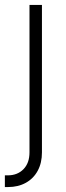

<svg xmlns="http://www.w3.org/2000/svg" viewBox="-41 -550 266 769"><path d="M127 -530.3V60.5Q127 102.5 110.1 133.8Q93.3 165 62.5 182.1Q31.7 199.2 -8.8 199.2H-21.5V152.3H-9.8Q28.8 152.3 53 127.7Q77.1 103 77.1 60.5V-530.3Z"/></svg>

Font: Pretendard ExtraLight
Style: Regular
Weight: 200
Designer: Base glyphs from Inter by Rasmus Andersson; Hangeul glyphs from Noto Sans CJK(Source Han Sans) by Jang Soo-young and Kan
Foundry: Kil Hyung-jin
Version: Version 1.309